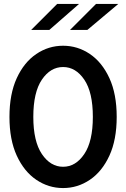

<svg xmlns="http://www.w3.org/2000/svg" viewBox="-20 -943 640 974"><path d="M300 11Q226 11 164 -31Q102 -73 65 -153.5Q28 -234 28 -350Q28 -466 65 -546.5Q102 -627 164 -669Q226 -711 300 -711Q374 -711 436 -669Q498 -627 535 -546.5Q572 -466 572 -350Q572 -234 535 -153.5Q498 -73 436 -31Q374 11 300 11ZM300 -97Q364 -97 407.5 -161.5Q451 -226 451 -350Q451 -475 407.5 -539Q364 -603 300 -603Q236 -603 192.5 -539Q149 -475 149 -350Q149 -226 192.5 -161.5Q236 -97 300 -97ZM138 -791 270 -923H381L230 -791ZM335 -791 467 -923H580L423 -791Z"/></svg>

Font: Red Hat Mono Medium
Style: Regular
Weight: 500
Monospace: yes
Designer: Pentagram, MCKL
Foundry: Pentagram, MCKL
Version: Version 1.023; ttfautohint (v1.8.3)